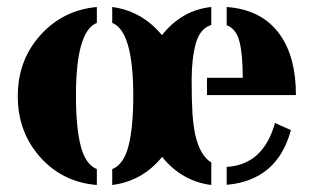

<svg xmlns="http://www.w3.org/2000/svg" viewBox="-20 -511 900 543"><path d="M577.6 12.2Q493.7 1.5 438.5 -67.4Q383.3 1 297.4 12.2V-32.7Q329.6 -45.4 343.3 -97.7Q356.9 -149.9 356.9 -240.2Q356.9 -422.4 297.4 -446.3V-491.2Q381.3 -480 438 -411.6Q494.1 -482.4 577.6 -491.2V-440.4Q545.4 -430.7 533.7 -387.7Q522 -344.7 522 -285.4Q522 -226.1 524.2 -191.9Q526.4 -157.7 532.2 -129.9Q545.4 -71.3 577.6 -51.3ZM253.9 -446.3Q194.8 -422.9 194.8 -240.2Q194.8 -150.4 208.3 -98.1Q221.7 -45.9 253.9 -32.7V12.2Q157.2 4.4 93.8 -66.4Q30.3 -137.7 30.3 -238.8Q30.3 -340.3 93.8 -411.1Q157.7 -482.4 253.9 -491.2ZM621.1 -491.2Q721.7 -483.9 772 -412.6Q816.9 -349.1 816.9 -242.2H565.4V-291H666.5Q666.5 -358.4 657 -394.3Q647.5 -430.2 621.1 -439.5ZM621.1 -39.1Q724.1 -44.4 757.8 -163.1L802.7 -143.1Q764.6 -1 621.1 11.7Z"/></svg>

Font: Stardos Stencil
Style: Bold
Weight: 700
Designer: vernon adams
Foundry: vernon adams
Version: Version 1.000